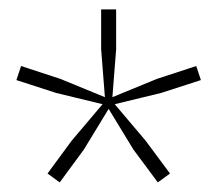

<svg xmlns="http://www.w3.org/2000/svg" viewBox="-20 -828 464 410"><path d="M225 -605.5 291 -527.5 343 -457.5 317 -438.5 265 -508.5 212 -595.5 159 -508.5 107.5 -438.5 81.5 -457.5 133 -527.5 199 -605.5 100 -629.5 15 -657 25 -687 109 -659.5 204 -620.5 196 -722.5V-808H228V-722.5L220 -620.5L315 -659.5L399 -687L409 -657L324 -629.5Z"/></svg>

Font: Encode Sans SmCnd Th
Style: Regular
Weight: 100
Width: 4
Designer: Multiple Designers
Foundry: Impallari Type
Version: Version 3.002; ttfautohint (v1.8.3) -l 8 -r 50 -G 200 -x 14 